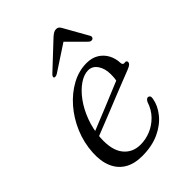

<svg xmlns="http://www.w3.org/2000/svg" viewBox="-200 -758 860 860"><g transform="rotate(-45 230.0 -328.0)"><path d="M80.5 -205Q80.5 -205 99.8 -213Q119 -221 150.2 -233.5Q181.5 -246 217.5 -260.8Q253.5 -275.5 288 -290Q322.5 -304.5 348.5 -315L339.5 -301Q343 -310.5 344.5 -322Q346 -333.5 346 -350.5Q346 -386.5 329.5 -410.5Q313 -434.5 286.5 -434.5Q259.5 -434.5 230.2 -414.5Q201 -394.5 175.5 -359.8Q150 -325 132.8 -279.2Q115.5 -233.5 112 -181.5Q107.5 -107 137 -69.8Q166.5 -32.5 217.5 -32.5Q250.5 -32.5 281.8 -45.5Q313 -58.5 337.5 -83.5Q362 -108.5 374 -145.5Q378.5 -154 382.5 -157Q386.5 -160 391 -160Q397 -159.5 400.2 -154.8Q403.5 -150 401.5 -139Q395.5 -102 368 -67.8Q340.5 -33.5 294.5 -12.2Q248.5 9 186.5 9Q136.5 9 103 -11Q69.5 -31 53.5 -68.8Q37.5 -106.5 40.5 -159.5Q44 -219.5 67 -273.8Q90 -328 127 -370.5Q164 -413 209.8 -437.8Q255.5 -462.5 304 -462.5Q338 -462.5 361.8 -447.8Q385.5 -433 398.5 -408.8Q411.5 -384.5 412.5 -355Q412.5 -349 416 -345.2Q419.5 -341.5 425.5 -342.5Q432.5 -344 436 -341.5Q439.5 -339 439.5 -333.5Q439.5 -327.5 434 -322.2Q428.5 -317 412 -310.5Q393 -303 361.8 -290.8Q330.5 -278.5 293.8 -263.8Q257 -249 220 -234Q183 -219 152.2 -207Q121.5 -195 103 -187.5Q84.5 -180 84.5 -180ZM312 -611.5H290L380 -522Q384.5 -518.5 389.5 -517.8Q394.5 -517 399 -519.5Q402.5 -522 404 -526.5Q405.5 -531 402.5 -536.5L338.5 -650Q334.5 -658 329.2 -662.2Q324 -666.5 315.5 -666.5Q307 -666.5 299.5 -662.2Q292 -658 283 -650L162 -536.5Q156 -531 154.8 -526.5Q153.5 -522 155.5 -519.5Q159 -517 164 -517.8Q169 -518.5 175.5 -522Z"/></g></svg>

Font: Fraunces Light
Style: Italic
Weight: 300
Italic angle: -16°
Version: Version 1.000;[b76b70a41]